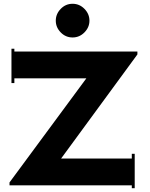

<svg xmlns="http://www.w3.org/2000/svg" viewBox="-20 -970 784 1005"><path d="M448.2 -861.8Q448.2 -827.1 422.1 -800.5Q396 -773.9 359.9 -773.9Q323.7 -773.9 297.9 -800.3Q272 -826.7 272 -861.8Q272 -897 297.9 -923.6Q323.7 -950.2 359.9 -950.2Q396 -950.2 422.1 -923.6Q448.2 -897 448.2 -861.8ZM669.9 -165H685.1V15.1H669.9V0H29.8V-15.1L432.1 -560.1H55.2V-535.2H40V-714.8H55.2V-700.2H699.2V-685.1L299.8 -140.1H669.9Z"/></svg>

Font: Copperplate CC
Style: Bold
Weight: 700
Designer: indestructible type*
Foundry: Cowboy Collective
Version: Version 1.000